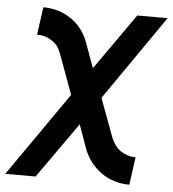

<svg xmlns="http://www.w3.org/2000/svg" viewBox="-63 -547 715 794"><g transform="rotate(5 294.5 -150.0)"><path d="M85 -500 69 -385Q87 -385 102 -380.5Q117 -376 130 -367Q144 -359 153.5 -346.5Q163 -334 169 -318L231 -149L-12 200H114L277 -31L313 70Q325 100 343.5 123.5Q362 147 387 165Q439 200 503 200L519 85Q502 85 486.5 80Q471 75 457 66Q443 56 433.5 43Q424 30 417 14L357 -148L601 -500H475L311 -267L272 -374Q250 -432 200 -466Q149 -500 85 -500Z"/></g></svg>

Font: Unageo
Style: SemiBold-Italic
Weight: 600
Designer: Richard Sepsi
Foundry: Richard Sepsi
Version: Version 2.000